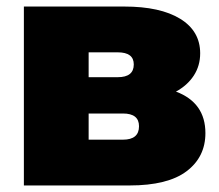

<svg xmlns="http://www.w3.org/2000/svg" viewBox="-20 -567 669 587"><path d="M53 0V-547H360Q470 -547 531 -509.5Q592 -472 592 -404Q592 -366 572.5 -336Q553 -306 518 -287Q608 -253 608 -160Q608 -87 550.5 -43.5Q493 0 376 0ZM251 -140H356Q405 -140 405 -181Q405 -220 356 -220H251ZM251 -331H340Q389 -331 389 -370Q389 -407 340 -407H251Z"/></svg>

Font: Montserrat Black
Style: Regular
Weight: 900
Designer: Julieta Ulanovsky
Foundry: Julieta Ulanovsky
Version: Version 9.000; ttfautohint (v1.8.4.7-5d5b)